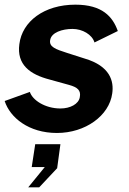

<svg xmlns="http://www.w3.org/2000/svg" viewBox="-22 -560 554 823"><path d="M222 10C344 10 446 -64 459 -159C467 -212 450 -277 341 -309L266 -333C216 -349 188 -359 193 -388C198 -421 245 -436 289 -436C331 -436 373 -412 383 -378L483 -427C461 -489 416 -540 301 -540C167 -540 73 -468 61 -371C49 -283 106 -241 191 -219L274 -196C310 -186 326 -173 320 -143C315 -114 279 -95 237 -95C171 -95 117 -131 106 -166L-2 -127C21 -56 101 10 222 10ZM146 243 223 161 237 58H129L114 156H170L99 243Z"/></svg>

Font: Cheyenne Sans
Style: Bold Italic
Weight: 700
Italic angle: -8.13011°
Designer: The Public Sans project authors (U.S. Web Design System), Libre Franklin designed by Pablo Impallari and Rodrigo Fuenzal
Foundry: The Cheyenne Sans Project Authors
Version: Version 2.007